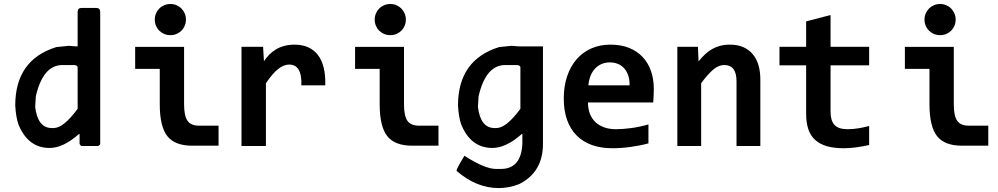

<svg xmlns="http://www.w3.org/2000/svg" viewBox="-20 -730 4988 960"><path d="M388.2 -690.4H460.9Q481 -690.4 481 -670.4V-10.3Q481 -5.4 471.2 0H388.2Q383.3 0 377.9 -10.3V-59.6H374.5Q295.9 9.8 228.5 9.8Q120.6 9.8 72.8 -106.4Q59.6 -142.6 56.2 -202.6Q56.2 -430.7 261.7 -494.6Q269 -494.6 324.7 -501Q353 -498 368.2 -498V-670.4Q368.2 -690.4 388.2 -690.4ZM155.8 -195.8Q168.5 -89.8 238.8 -89.8H248.5Q297.4 -89.8 368.2 -186V-395Q364.7 -404.8 348.1 -404.8H292Q195.3 -404.8 159.2 -249Z M909.7 -631.8Q909.7 -615.7 903.8 -601.6Q897.9 -587.4 887.5 -576.9Q877 -566.4 862.8 -560.3Q848.6 -554.2 832 -554.2Q815.4 -554.2 801 -560.3Q786.6 -566.4 776.1 -576.9Q765.6 -587.4 759.8 -601.6Q753.9 -615.7 753.9 -631.8Q753.9 -647.9 759.8 -662.1Q765.6 -676.3 776.1 -687Q786.6 -697.8 801 -703.9Q815.4 -710 832 -710Q848.6 -710 862.8 -703.9Q877 -697.8 887.5 -687Q897.9 -676.3 903.8 -662.1Q909.7 -647.9 909.7 -631.8ZM778.8 -385.7H655.8V-495.6H900.4V-209Q900.4 -150.4 917.5 -126Q934.6 -101.6 975.6 -101.6H1072.8V-1.5H941.4Q854.5 -1.5 816.7 -49.3Q778.8 -97.2 778.8 -209Z M1486.8 -303.2Q1487.8 -331.1 1484.1 -350.6Q1480.5 -370.1 1472.4 -382.8Q1464.4 -395.5 1452.6 -401.4Q1440.9 -407.2 1425.8 -407.2Q1399.4 -407.2 1371.3 -385.5Q1343.3 -363.8 1309.6 -314V0H1187.5V-496.1H1295.4L1299.8 -423.8Q1312 -442.9 1327.4 -458Q1342.8 -473.1 1361.6 -484.1Q1380.4 -495.1 1403.3 -501Q1426.3 -506.8 1453.6 -506.8Q1491.2 -506.8 1520.3 -493.9Q1549.3 -481 1569.1 -455.6Q1588.9 -430.2 1598.4 -391.8Q1607.9 -353.5 1606.4 -303.2Z M2009.3 -631.8Q2009.3 -615.7 2003.4 -601.6Q1997.6 -587.4 1987.1 -576.9Q1976.6 -566.4 1962.4 -560.3Q1948.2 -554.2 1931.6 -554.2Q1915 -554.2 1900.6 -560.3Q1886.2 -566.4 1875.7 -576.9Q1865.2 -587.4 1859.4 -601.6Q1853.5 -615.7 1853.5 -631.8Q1853.5 -647.9 1859.4 -662.1Q1865.2 -676.3 1875.7 -687Q1886.2 -697.8 1900.6 -703.9Q1915 -710 1931.6 -710Q1948.2 -710 1962.4 -703.9Q1976.6 -697.8 1987.1 -687Q1997.6 -676.3 2003.4 -662.1Q2009.3 -647.9 2009.3 -631.8ZM1878.4 -385.7H1755.4V-495.6H2000V-209Q2000 -150.4 2017.1 -126Q2034.2 -101.6 2075.2 -101.6H2172.4V-1.5H2041Q1954.1 -1.5 1916.3 -49.3Q1878.4 -97.2 1878.4 -209Z M2369.6 -195.8Q2382.3 -89.8 2452.6 -89.8H2462.4Q2511.2 -89.8 2582 -186V-395Q2578.6 -404.8 2562 -404.8H2505.9Q2409.2 -404.8 2373 -249ZM2694.8 -10.3Q2694.8 130.4 2576.2 190.4Q2525.4 210.4 2473.6 210.4Q2362.3 210.4 2262.7 124.5Q2262.7 112.8 2302.2 48.8Q2403.8 114.7 2460.4 114.7H2483.9Q2585.9 114.7 2591.8 -10.7V-59.6H2588.4Q2509.8 9.8 2442.4 9.8Q2334.5 9.8 2286.6 -106.4Q2273.4 -142.6 2270 -202.6Q2270 -430.7 2475.6 -494.6Q2482.9 -494.6 2538.6 -501Q2566.9 -498 2582 -498H2694.8Z M3249 -286.1Q3249 -273.9 3248.3 -254.4Q3247.6 -234.9 3246.1 -217.8H2919.9Q2919.9 -185.1 2929.9 -160.2Q2939.9 -135.3 2958.3 -118.4Q2976.6 -101.6 3002.2 -92.8Q3027.8 -84 3059.1 -84Q3095.2 -84 3136.5 -89.6Q3177.7 -95.2 3222.2 -107.9V-13.2Q3203.1 -7.8 3180.7 -3.4Q3158.2 1 3134.8 4.4Q3111.3 7.8 3087.4 9.5Q3063.5 11.2 3041 11.2Q2984.4 11.2 2939.5 -4.9Q2894.5 -21 2863.3 -52.5Q2832 -84 2815.4 -130.4Q2798.8 -176.8 2798.8 -237.8Q2798.8 -298.3 2815.4 -347.9Q2832 -397.5 2862.3 -432.9Q2892.6 -468.3 2935.8 -487.5Q2979 -506.8 3032.2 -506.8Q3085 -506.8 3125.5 -490.5Q3166 -474.1 3193.4 -444.8Q3220.7 -415.5 3234.9 -375Q3249 -334.5 3249 -286.1ZM3127.9 -303.2Q3128.4 -332.5 3120.6 -354.2Q3112.8 -376 3099.4 -390.1Q3085.9 -404.3 3068.1 -411.1Q3050.3 -418 3029.8 -418Q2984.9 -418 2956.1 -387.9Q2927.2 -357.9 2921.9 -303.2Z M3662.6 0V-323.2Q3662.6 -404.8 3602.1 -404.8Q3571.8 -404.8 3544.2 -380.4Q3516.6 -356 3485.8 -314V0H3366.7V-496.1H3469.7L3472.7 -422.9Q3487.8 -441.9 3504.2 -457.5Q3520.5 -473.1 3539.6 -484.1Q3558.6 -495.1 3580.6 -501Q3602.5 -506.8 3629.9 -506.8Q3668 -506.8 3696.3 -494.4Q3724.6 -481.9 3743.7 -459.2Q3762.7 -436.5 3772.2 -404.5Q3781.7 -372.6 3781.7 -333V0Z M4325.7 -4.9Q4293.5 2.4 4260.7 6.8Q4228 11.2 4198.7 11.2Q4149.9 11.2 4114.5 1Q4079.1 -9.3 4055.9 -30.3Q4032.7 -51.3 4021.7 -83.7Q4010.7 -116.2 4010.7 -161.1V-403.3H3877.4V-496.1H4010.7V-623L4132.8 -654.8V-496.1H4325.7V-403.3H4132.8V-169.9Q4132.8 -127.4 4152.3 -105.7Q4171.9 -84 4217.8 -84Q4247.1 -84 4274.9 -88.9Q4302.7 -93.8 4325.7 -100.1Z M4758.3 -631.8Q4758.3 -615.7 4752.4 -601.6Q4746.6 -587.4 4736.1 -576.9Q4725.6 -566.4 4711.4 -560.3Q4697.3 -554.2 4680.7 -554.2Q4664.1 -554.2 4649.7 -560.3Q4635.3 -566.4 4624.8 -576.9Q4614.3 -587.4 4608.4 -601.6Q4602.5 -615.7 4602.5 -631.8Q4602.5 -647.9 4608.4 -662.1Q4614.3 -676.3 4624.8 -687Q4635.3 -697.8 4649.7 -703.9Q4664.1 -710 4680.7 -710Q4697.3 -710 4711.4 -703.9Q4725.6 -697.8 4736.1 -687Q4746.6 -676.3 4752.4 -662.1Q4758.3 -647.9 4758.3 -631.8ZM4627.4 -385.7H4504.4V-495.6H4749V-209Q4749 -150.4 4766.1 -126Q4783.2 -101.6 4824.2 -101.6H4921.4V-1.5H4790Q4703.1 -1.5 4665.3 -49.3Q4627.4 -97.2 4627.4 -209Z"/></svg>

Font: Code New Roman
Style: Bold
Weight: 700
Monospace: yes
Designer: Sam Radian
Foundry: Code New Roman
Version: Version 1.508 October 19, 2014